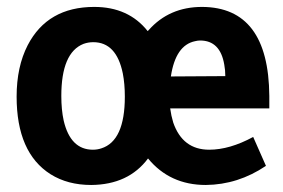

<svg xmlns="http://www.w3.org/2000/svg" viewBox="-20 -523 822 558"><path d="M752.9 -41 715.8 -125Q647.5 -87.9 587.9 -87.9Q510.7 -87.9 483.4 -167Q477.5 -186.5 474.6 -208H762.7V-244.1Q760.7 -502 567.4 -502.9Q471.7 -502.9 412.1 -435.5Q410.2 -433.6 409.2 -432.6Q353.5 -502.9 253.9 -502.9Q118.2 -502.9 60.5 -391.6Q28.3 -329.1 28.3 -242.2Q28.3 -79.1 127 -16.6Q176.8 14.6 245.1 14.6Q353.5 13.7 410.2 -62.5Q473.6 14.6 578.1 14.6Q671.9 13.7 752.9 -41ZM561.5 -405.3Q620.1 -405.3 631.8 -335Q634.8 -319.3 634.8 -301.8L476.6 -300.8Q490.2 -391.6 546.9 -403.3Q554.7 -405.3 561.5 -405.3ZM158.2 -244.1Q158.2 -370.1 222.7 -395.5Q236.3 -400.4 251 -400.4Q318.4 -400.4 336.9 -309.6Q342.8 -279.3 342.8 -242.2Q342.8 -113.3 274.4 -91.8Q262.7 -87.9 250 -87.9Q184.6 -87.9 165 -172.9Q158.2 -204.1 158.2 -244.1Z"/></svg>

Font: Yaldevi Colombo
Style: Bold
Weight: 700
Designer: Sol Matas, Denzil Rajitha, Kosala Senevirathne and Pathum Egodawatta
Foundry: Mooniak
Version: Version 1.020 ; ttfautohint (v1.6)